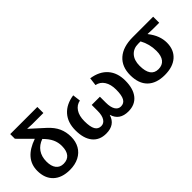

<svg xmlns="http://www.w3.org/2000/svg" viewBox="25 -1401 2085 2085"><g transform="rotate(-45 1067.5 -358.0)"><path d="M422.9 -237.8Q422.9 -291.5 400.6 -339.8Q378.4 -388.2 325.7 -440.9Q256.8 -416.5 220.2 -364Q183.6 -311.5 183.6 -234.9Q183.6 -164.1 213.9 -125Q244.1 -85.9 298.8 -85.9Q359.4 -85.9 391.1 -124Q422.9 -162.1 422.9 -237.8ZM358.4 -631.8 286.6 -635.3 444.3 -492.2Q508.3 -434.1 536.4 -372.3Q564.5 -310.5 564.5 -235.8Q564.5 -163.6 533 -107.7Q501.5 -51.8 441.4 -21Q381.3 9.8 301.3 9.8Q178.2 9.8 110.1 -54.9Q42 -119.6 42 -234.9Q42 -421.4 269 -499.5L116.7 -652.8V-724.6H533.2V-631.8Z M1092.3 -231.4Q1092.3 -162.1 1115.2 -124Q1138.2 -85.9 1179.7 -85.9Q1227.1 -85.9 1249.5 -125.7Q1272 -165.5 1272 -253.4Q1272 -332.5 1239.5 -383.8Q1207 -435.1 1147.9 -446.3L1159.2 -538.6Q1280.8 -520.5 1346.2 -446.3Q1411.6 -372.1 1411.6 -252.4Q1411.6 -127 1356 -58.6Q1300.3 9.8 1199.2 9.8Q1064.5 9.8 1029.8 -106.4H1027.8Q993.2 9.8 858.4 9.8Q757.3 9.8 701.7 -58.6Q646 -127 646 -252.4Q646 -372.6 711.4 -446.5Q776.9 -520.5 897.9 -538.6L909.2 -447.3Q851.6 -436 818.4 -386Q785.2 -335.9 785.2 -254.4Q785.2 -166 807.9 -126.2Q830.6 -86.4 877 -86.4Q918.9 -86.4 942.6 -124.5Q966.3 -162.6 966.3 -231.4V-322.8H1092.3Z M2022.5 -223.6Q2022.5 -114.3 1952.6 -52.2Q1882.8 9.8 1757.8 9.8Q1629.4 9.8 1559.8 -58.1Q1490.2 -126 1490.2 -255.9Q1490.2 -385.3 1571.3 -456.8Q1652.3 -528.3 1802.2 -528.3H2115.7V-435.5H2020.5L1940.4 -438.5V-436.5Q1983.4 -381.3 2002.9 -329.1Q2022.5 -276.9 2022.5 -223.6ZM1878.9 -240.2Q1878.9 -345.7 1829.1 -435.5H1793Q1720.2 -435.5 1677.2 -387.7Q1634.3 -339.8 1634.3 -255.9Q1634.3 -84 1754.4 -84Q1814.9 -84 1846.9 -124Q1878.9 -164.1 1878.9 -240.2Z"/></g></svg>

Font: Arial
Style: Bold
Weight: 700
Designer: Steve Matteson
Foundry: Ascender Corporation
Version: Version 2.00.3